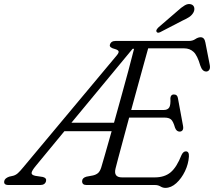

<svg xmlns="http://www.w3.org/2000/svg" viewBox="-66 -899 1040 933"><path d="M686.5 0H354Q333 0 333 -18.5Q333 -34.5 354 -40.5L386 -46.5Q401 -50 410.5 -58.2Q420 -66.5 426 -85.5Q429.5 -97 443.5 -145.5Q457.5 -194 476.5 -261.5H247L108 -93Q88.5 -69.5 87.5 -59Q86.5 -48.5 106 -44.5L142.5 -39Q162 -33.5 157.5 -18Q152.5 0 129.5 0H-25Q-50 0 -45 -20.5Q-42 -33 -21.5 -40.5L-1.5 -45Q11 -48.5 21.2 -57.8Q31.5 -67 47 -86L501.5 -630Q513 -644 510 -650.2Q507 -656.5 493.5 -660.5Q464 -667.5 468 -681.5Q473 -700 495.5 -700H852Q870 -700 883.2 -709Q896.5 -718 909 -718Q927.5 -718 932 -692.5L953.5 -582.5Q956 -568 951.2 -560.2Q946.5 -552.5 938 -551.5Q917.5 -550 907.5 -580Q893 -630 874.5 -647Q856 -664 829.5 -664H654Q645.5 -633.5 632.2 -585.5Q619 -537.5 603.2 -480.2Q587.5 -423 571.5 -364.5H729.5Q748 -364.5 756 -376.2Q764 -388 762 -422.5Q764 -440 778.5 -440Q788 -440 792.8 -435Q797.5 -430 798.5 -422.5L823.5 -287Q826 -273 821 -266.2Q816 -259.5 807 -259.5Q791.5 -259.5 784.5 -278.5Q775.5 -310 764.8 -318.8Q754 -327.5 734 -327.5H561.5Q545.5 -268.5 531.5 -216.2Q517.5 -164 507.8 -128Q498 -92 495.5 -80.5Q484.5 -37 527 -37H686Q733.5 -37 763 -61.5Q792.5 -86 816 -145.5Q824.5 -163.5 837 -163.5Q853.5 -163.5 852 -138Q849.5 -101.5 832.8 -66.8Q816 -32 790.8 -9Q765.5 14 737.5 14Q725 14 713.8 7Q702.5 0 686.5 0ZM578.5 -662 281 -302.5H488Q505 -363.5 523.2 -429.2Q541.5 -495 557.8 -555.5Q574 -616 585.5 -662ZM794.5 -844Q815.5 -863.5 831.8 -873Q848 -882.5 862.5 -878Q875 -874 877.8 -862Q880.5 -850 873.5 -837.5Q865.5 -824 852.8 -815.8Q840 -807.5 821 -799L712 -742.5Q699 -736.5 694.5 -745Q692 -749.5 695.2 -755Q698.5 -760.5 703.5 -765.5Z"/></svg>

Font: Fraunces 72pt S100 Light
Style: Italic
Weight: 300
Italic angle: -16°
Version: Version 1.000; ttfautohint (v1.8.3)